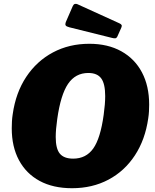

<svg xmlns="http://www.w3.org/2000/svg" viewBox="-20 -983 820 1013"><path d="M360 10Q260 10 189 -28.5Q118 -67 80 -138Q42 -209 42 -306Q42 -323 43 -342Q44 -361 47 -380Q63 -494 118.5 -577.5Q174 -661 259.5 -706.5Q345 -752 451 -752Q549 -752 620 -712.5Q691 -673 729 -601Q767 -529 767 -431Q767 -414 766 -395.5Q765 -377 762 -358Q746 -246 691.5 -163Q637 -80 552 -35Q467 10 360 10ZM366 -146Q434 -146 472 -199.5Q510 -253 527 -377Q531 -406 533 -430.5Q535 -455 535 -476Q535 -541 514 -569.5Q493 -598 446 -598Q378 -598 339 -540.5Q300 -483 282 -355Q278 -327 276 -303.5Q274 -280 274 -260Q274 -198 296 -172Q318 -146 366 -146ZM364 -951Q368 -960 374.5 -962Q381 -964 388 -961L610 -860Q619 -856 621.5 -851Q624 -846 620 -837L599 -790Q595 -782 589 -781Q583 -780 571 -783L346 -839Q330 -843 326.5 -849Q323 -855 327 -866L364 -951Z"/></svg>

Font: Libre Franklin Thin Black
Style: Italic
Weight: 900
Italic angle: -8°
Version: Version 2.000